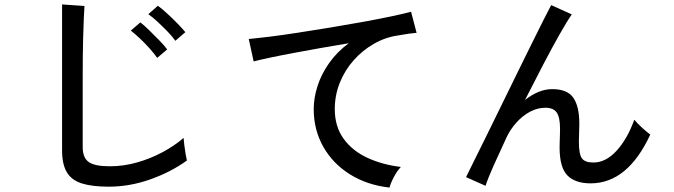

<svg xmlns="http://www.w3.org/2000/svg" viewBox="-20 -818 3040 866"><path d="M470 24Q396 24 349.5 9.5Q303 -5 281.5 -41Q260 -77 260 -139V-798L361 -791Q360 -775 358 -735Q356 -695 355 -647Q354 -610 353.5 -565.5Q353 -521 353 -471V-155Q353 -106 380.5 -87Q408 -68 475 -68Q538 -68 599 -85.5Q660 -103 714 -132Q768 -161 808 -196Q809 -183 811.5 -162Q814 -141 817.5 -121.5Q821 -102 823 -94Q751 -42 658 -9Q565 24 470 24ZM771 -634Q757 -654 735 -676.5Q713 -699 690.5 -720Q668 -741 649 -754L692 -792Q709 -780 733 -758Q757 -736 780 -712.5Q803 -689 816 -673ZM689 -557Q675 -577 654 -600.5Q633 -624 610.5 -645Q588 -666 570 -680L613 -717Q629 -705 652.5 -682Q676 -659 699 -635.5Q722 -612 734 -595Z M1737 28Q1637 17 1559.5 -31Q1482 -79 1438.5 -155.5Q1395 -232 1395 -326Q1395 -376 1412 -429.5Q1429 -483 1464.5 -533.5Q1500 -584 1553 -623Q1491 -613 1427 -601.5Q1363 -590 1304 -579Q1245 -568 1198 -558Q1151 -548 1124 -541L1102 -642Q1135 -645 1192 -652Q1249 -659 1320.5 -670Q1392 -681 1468 -693.5Q1544 -706 1615.5 -719Q1687 -732 1744 -744Q1801 -756 1834 -765L1859 -670Q1845 -669 1823.5 -666Q1802 -663 1775 -658Q1718 -650 1666.5 -620.5Q1615 -591 1575 -546Q1535 -501 1512.5 -444.5Q1490 -388 1490 -326Q1490 -247 1530 -192Q1570 -137 1637.5 -106Q1705 -75 1788 -65Q1771 -47 1756 -18.5Q1741 10 1737 28Z M2170 20 2082 -19Q2093 -42 2116.5 -89Q2140 -136 2171 -199Q2202 -262 2237 -333.5Q2272 -405 2307 -476.5Q2342 -548 2373.5 -611.5Q2405 -675 2429 -723Q2453 -771 2466 -795L2559 -753Q2538 -723 2504 -663Q2470 -603 2429.5 -525.5Q2389 -448 2348 -367Q2377 -390 2408 -403Q2439 -416 2471 -416Q2539 -416 2566 -377Q2593 -338 2593 -260Q2593 -245 2592 -220Q2591 -195 2591 -179Q2591 -123 2604.5 -104Q2618 -85 2657 -85Q2712 -85 2760.5 -137.5Q2809 -190 2841 -278Q2855 -261 2876.5 -241.5Q2898 -222 2913 -211Q2811 9 2644 9Q2574 9 2539 -27Q2504 -63 2504 -153Q2504 -161 2504.5 -177Q2505 -193 2505.5 -210Q2506 -227 2506 -238Q2506 -289 2491 -310.5Q2476 -332 2440 -332Q2404 -332 2370.5 -314Q2337 -296 2309.5 -265.5Q2282 -235 2265 -199Q2231 -126 2206 -70Q2181 -14 2170 20Z"/></svg>

Font: Zen Kaku Gothic New Medium
Style: Regular
Weight: 500
Designer: Yoshimichi Ohira
Foundry: Positype
Version: Version 1.002